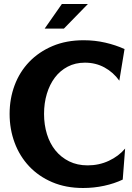

<svg xmlns="http://www.w3.org/2000/svg" viewBox="-20 -920 660 959"><path d="M593 -23Q551 -3 500 8Q449 19 395 19Q309 19 241 -10Q173 -39 125.5 -89.5Q78 -140 53 -207.5Q28 -275 28 -351Q28 -427 53 -494Q78 -561 126 -611Q174 -661 242.5 -690Q311 -719 398 -719Q454 -719 506 -707Q558 -695 602 -675L576 -517Q546 -559 502 -583Q458 -607 404 -607Q356 -607 318 -587Q280 -567 254 -532.5Q228 -498 214 -451.5Q200 -405 200 -351Q200 -297 214.5 -250Q229 -203 257 -168.5Q285 -134 325.5 -114Q366 -94 418 -94Q475 -94 524 -117Q573 -140 605 -178ZM289 -900H419L299 -777H203Z"/></svg>

Font: LT Museum
Style: Bold
Weight: 700
Designer: Daniel Lyons
Foundry: LyonsType
Version: Version 1.010